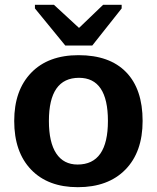

<svg xmlns="http://www.w3.org/2000/svg" viewBox="-20 -767 651 797"><path d="M572 -265Q572 -136 500.5 -63Q429 10 303 10Q179 10 109 -63Q39 -136 39 -265Q39 -392 109.5 -465Q180 -538 306 -538Q435 -538 503.5 -467.5Q572 -397 572 -265ZM428 -265Q428 -444 308 -444Q183 -444 183 -265Q183 -176 213.5 -130Q244 -84 302 -84Q428 -84 428 -265ZM485 -732 363 -578H251L125 -732V-747H204L307 -652H309L408 -747H485Z"/></svg>

Font: Libra Sans
Style: Bold
Weight: 700
Foundry: Context Ltd
Version: Version 1.000